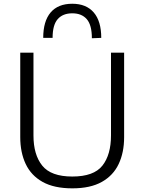

<svg xmlns="http://www.w3.org/2000/svg" viewBox="-20 -994 771 1024"><path d="M366 10.5Q268.5 10.5 207.2 -23.8Q146 -58 117 -119.5Q88 -181 88 -262.5V-713H158.5V-271.5Q158.5 -169 205.2 -110.8Q252 -52.5 365.5 -52.5Q480 -52.5 526 -110.5Q572 -168.5 572 -272.5V-713H642V-262.5Q642 -181 613 -119.5Q584 -58 523 -23.8Q462 10.5 366 10.5ZM470 -790Q470 -860.5 442.8 -891.8Q415.5 -923 365.5 -923Q315 -923 287.8 -892Q260.5 -861 260.5 -792H210.5Q210.5 -881 250 -927.5Q289.5 -974 365.5 -974Q440 -974 480 -927.5Q520 -881 520 -792Z"/></svg>

Font: Heraclito Light
Style: Regular
Weight: 300
Designer: Kostas Bartsokas (font) & Cristiano Sobral (main changes)
Foundry: Kostas Bartsokas (font) & Cristiano Sobral (main changes)
Version: Version 1.00;July 8, 2020;FontCreator 13.0.0.2655 64-bit